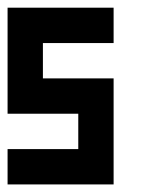

<svg xmlns="http://www.w3.org/2000/svg" viewBox="-20 -487 373 507"><path d="M0 0V-93.3H186.7V-186.7H0V-466.7H280V-373.3H93.3V-280H280V0Z"/></svg>

Font: Qahiri
Style: Regular
Weight: 400
Designer: Khaled Hosny
Foundry: Alif Type
Version: Version 3.00